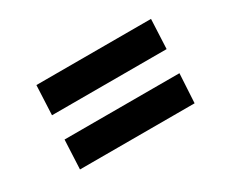

<svg xmlns="http://www.w3.org/2000/svg" viewBox="-63 -606 708 605"><g transform="rotate(-30 291.0 -303.5)"><path d="M87 -154 92 -260H510L504 -154ZM96 -346 101 -453H518L513 -346Z"/></g></svg>

Font: Literata
Style: Bold Italic
Weight: 700
Italic angle: -2°
Designer: Latin by Veronika Burian and Jose Scaglione. Greek by Irene Vlachou. Cyrillic by Vera Evstafieva
Foundry: TypeTogether
Version: Version 3.103;gftools[0.9.29]